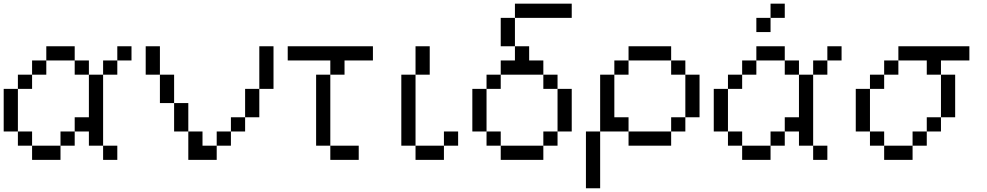

<svg xmlns="http://www.w3.org/2000/svg" viewBox="-20 -866 5348 1040"><path d="M615.4 -615.4H692.3V-538.5H615.4ZM538.5 -76.9H615.4V0H538.5ZM538.5 -538.5H615.4V-461.5H538.5ZM153.8 0V-76.9H307.7V0ZM76.9 -76.9V-153.8H153.8V-76.9ZM307.7 -76.9V-153.8H384.6V-76.9ZM384.6 -153.8V-230.8H461.5V-153.8ZM0 -153.8V-384.6H76.9V-153.8ZM76.9 -384.6V-461.5H153.8V-384.6ZM461.5 -76.9V-461.5H538.5V-76.9ZM153.8 -461.5V-538.5H230.8V-461.5ZM384.6 -461.5V-538.5H461.5V-461.5ZM230.8 -538.5V-615.4H384.6V-538.5Z M1000 0V-153.8H1076.9V-76.9H1153.8V0ZM1153.8 -76.9V-153.8H1230.8V-76.9ZM923.1 -153.8V-307.7H1000V-153.8ZM1230.8 -153.8V-230.8H1307.7V-153.8ZM846.2 -307.7V-461.5H923.1V-307.7ZM1307.7 -230.8V-384.6H1384.6V-230.8ZM769.2 -461.5V-615.4H846.2V-461.5ZM1384.6 -384.6V-615.4H1461.5V-384.6Z M1769.2 -76.9H1923.1V0H1769.2ZM1692.3 -461.5H1769.2V-76.9H1692.3ZM1769.2 -538.5H1846.2V-461.5H1769.2ZM1538.5 -615.4H2000V-538.5H1538.5Z M2384.6 -76.9V-153.8H2461.5V-76.9ZM2230.8 0V-76.9H2384.6V0ZM2153.8 -76.9V-461.5H2230.8V-76.9ZM2230.8 -461.5V-615.4H2307.7V-461.5Z M2769.2 -769.2V-846.2H3076.9V-769.2ZM2692.3 -769.2H2769.2V-615.4H2692.3ZM2692.3 0V-76.9H2923.1V0ZM2615.4 -76.9V-153.8H2692.3V-76.9ZM2538.5 -153.8V-384.6H2615.4V-153.8ZM2923.1 -76.9V-153.8H3000V-384.6H3076.9V-153.8H3000V-76.9ZM2615.4 -384.6V-461.5H2692.3V-384.6ZM2923.1 -384.6V-461.5H3000V-384.6ZM2692.3 -461.5V-538.5H2923.1V-461.5ZM2769.2 -538.5V-615.4H2846.2V-538.5Z M3153.8 153.8V-153.8H3230.8V153.8ZM3384.6 -153.8H3615.4V-76.9H3384.6ZM3692.3 -230.8V-153.8H3615.4V-230.8ZM3769.2 -461.5V-230.8H3692.3V-461.5ZM3307.7 -538.5H3384.6V-461.5H3307.7ZM3384.6 -538.5V-615.4H3615.4V-538.5ZM3615.4 -538.5H3692.3V-461.5H3615.4ZM3230.8 -153.8V-461.5H3307.7V-230.8H3384.6V-153.8Z M4153.8 -769.2V-692.3H4076.9V-769.2ZM4153.8 -846.2H4230.8V-769.2H4153.8ZM4461.5 -615.4H4538.5V-538.5H4461.5ZM4384.6 -76.9H4461.5V0H4384.6ZM4384.6 -538.5H4461.5V-461.5H4384.6ZM4000 0V-76.9H4153.8V0ZM3923.1 -76.9V-153.8H4000V-76.9ZM4153.8 -76.9V-153.8H4230.8V-76.9ZM4230.8 -153.8V-230.8H4307.7V-153.8ZM3846.2 -153.8V-384.6H3923.1V-153.8ZM3923.1 -384.6V-461.5H4000V-384.6ZM4307.7 -76.9V-461.5H4384.6V-76.9ZM4000 -461.5V-538.5H4076.9V-461.5ZM4230.8 -461.5V-538.5H4307.7V-461.5ZM4076.9 -538.5V-615.4H4230.8V-538.5Z M4769.2 -538.5H4846.2V-461.5H4769.2ZM4692.3 -461.5H4769.2V-384.6H4692.3ZM4615.4 -384.6H4692.3V-153.8H4615.4ZM4692.3 -153.8H4769.2V-76.9H4692.3ZM4769.2 -76.9H4923.1V0H4769.2ZM4923.1 -153.8H5000V-76.9H4923.1ZM5076.9 -461.5H5153.8V-230.8H5076.9ZM5000 -230.8H5076.9V-153.8H5000ZM4846.2 -615.4H5230.8V-538.5H5076.9V-461.5H5000V-538.5H4846.2Z"/></svg>

Font: Mintsoda - Lime Green 13x16
Style: Regular
Weight: 400
Designer: Mintsoda-15
Version: Version 1.0